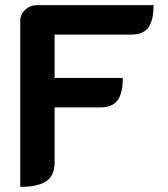

<svg xmlns="http://www.w3.org/2000/svg" viewBox="-20 -720 654 749"><path d="M59 -639Q59 -664 78.5 -682Q98 -700 126 -700H579Q579 -640 558.5 -612.5Q538 -585 492 -585H193V-416H459Q459 -356 438.5 -328.5Q418 -301 372 -301H193V-86Q193 -36 161 -13.5Q129 9 59 9Z"/></svg>

Font: K2D
Style: Bold
Weight: 700
Designer: Katatrad Aksorn Co.,Ltd.
Foundry: Cadson Demak Co.,Ltd.
Version: Version 1.000; ttfautohint (v1.6)